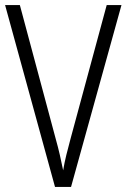

<svg xmlns="http://www.w3.org/2000/svg" viewBox="-20 -734 497 754"><path d="M457 -714 259 0H196L0 -714H58L199 -188Q208 -156 215 -125.5Q222 -95 228 -65Q233 -95 240.5 -125.5Q248 -156 257 -189L399 -714Z"/></svg>

Font: Noto Sans Gujarati UI Condensed Light
Style: Regular
Weight: 300
Width: 3
Designer: Jelle Bosma - Monotype Design Team, Universal Thirst
Foundry: Monotype Imaging Inc.
Version: Version 2.106; ttfautohint (v1.8.4.7-5d5b)